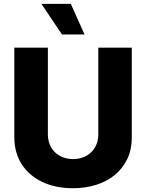

<svg xmlns="http://www.w3.org/2000/svg" viewBox="-20 -977 765 1006"><path d="M230.8 -727.3V-273.4Q230.8 -244.3 240.6 -220.3Q250.4 -196.4 267.9 -179.3Q285.5 -162.3 309.8 -152.9Q334.2 -143.5 362.9 -143.5Q391.7 -143.5 416 -152.9Q440.3 -162.3 457.9 -179.3Q475.5 -196.4 485.3 -220.3Q495 -244.3 495 -273.4V-727.3H670.5V-258.2Q670.5 -192.1 646 -142.2Q621.4 -92.3 579.5 -58.6Q537.6 -24.9 481.7 -7.8Q425.8 9.2 362.9 9.2Q270.6 9.2 201.3 -23.8Q166.5 -40.5 139.4 -63.9Q112.2 -87.4 93.4 -117Q74.6 -146.7 64.8 -182.2Q55 -217.7 55 -258.2V-727.3ZM197.1 -956.7H350.9L422.9 -796.5H304.7Z"/></svg>

Font: Inter P Extra Bold
Style: Regular
Weight: 800
Designer: Rasmus Andersson
Foundry: rsms
Version: Version 3.018;git-588b23468